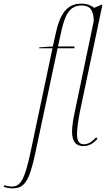

<svg xmlns="http://www.w3.org/2000/svg" viewBox="-160 -790 597 1050"><path d="M-91 240C-27 240 1 203 35 38L155 -526H246L248 -536H157L173 -608C194 -709 220 -760 287 -760C330 -760 351 -738 353 -677L251 -188C241 -142 234 -101 234 -71C234 -10 260 9 296 9C327 9 351 -6 373 -31L366 -39C348 -21 328 -1 298 -1C276 -1 261 -15 261 -57C261 -86 269 -139 278 -184L400 -763L394 -764L355 -747C337 -761 316 -770 285 -770C205 -770 167 -713 144 -604L129 -536L55 -531L54 -526H127L7 42C-26 197 -49 230 -96 230C-110 230 -127 226 -136 223L-140 232C-127 236 -111 240 -91 240Z"/></svg>

Font: Noto Serif Display Condensed Thin
Style: Italic
Weight: 100
Width: 3
Italic angle: -12°
Designer: Monotype Design Team
Foundry: Monotype Imaging Inc.
Version: Version 2.009